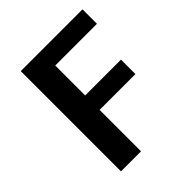

<svg xmlns="http://www.w3.org/2000/svg" viewBox="-189 -801 921 921"><g transform="rotate(-45 271.5 -340.0)"><path d="M237 -582V-379H480V-281H237V0H101V-680H520V-582Z"/></g></svg>

Font: MartelSansBold
Style: Bold
Weight: 700
Designer: Dan Reynolds and Mathieu Réguer
Foundry: Dan Reynolds and Mathieu Réguer
Version: Version 1.002; ttfautohint (v1.1) -l 5 -r 5 -G 72 -x 0 -D la